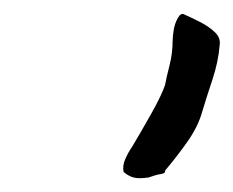

<svg xmlns="http://www.w3.org/2000/svg" viewBox="-20 -691 338 278"><path d="M195 -434Q181 -432 173.5 -434Q166 -436 159 -442Q157 -451 161.5 -461Q166 -471 171 -478Q183 -498 198.5 -525.5Q214 -553 219 -568Q221 -579 225.5 -596.5Q230 -614 230 -633Q230 -638 231.5 -647.5Q233 -657 237.5 -665Q242 -673 247 -670Q256 -666 269 -659.5Q282 -653 291 -644.5Q300 -636 298 -625Q296 -601 287.5 -575.5Q279 -550 273 -530Q267 -508 251.5 -486Q236 -464 219 -444Q220 -440 213 -439Q206 -438 195 -434Z"/></svg>

Font: Caveat SemiBold
Style: Regular
Weight: 600
Designer: Pablo Impallari
Foundry: Pablo Impallari
Version: Version 2.000